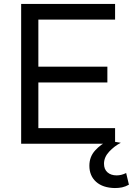

<svg xmlns="http://www.w3.org/2000/svg" viewBox="-20 -727 672 971"><path d="M87 0V-707H562V-628H174V-390H523V-310H174V-79H562V0ZM561 224Q500 223 466 192.5Q432 162 432 111Q432 66 461 34Q490 2 528 -15L591 -5Q558 12 532 40Q506 68 506 101Q506 129 523.5 144.5Q541 160 570 160Q582 160 594 157Q606 154 618 148L632 207Q614 217 597.5 220.5Q581 224 561 224Z"/></svg>

Font: Onest
Style: Regular
Weight: 400
Designer: Dmitri Voloshin, Andrey Kudryavtsev
Foundry: Dmitri Voloshin, Andrey Kudryavtsev
Version: Version 1.000;gftools[0.9.33]